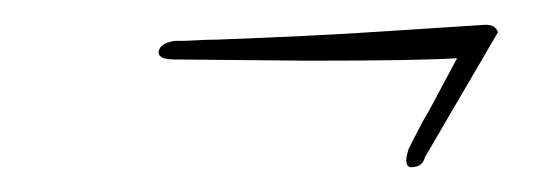

<svg xmlns="http://www.w3.org/2000/svg" viewBox="-20 -283 440 155"><path d="M382 -257 323 -156Q321 -148 312 -148Q308 -148 308 -154Q308 -157 310 -163Q322 -187 326 -193L349 -236Q318 -234 229 -234L121 -235Q109 -235 108 -240Q108 -248 121 -250H126Q131 -250 139 -250.5Q147 -251 155 -251Q234 -254 279 -257L372 -263Q380 -263 382 -257Z"/></svg>

Font: Herr Von Muellerhoff
Style: Regular
Weight: 400
Designer: Alejandro Paul
Foundry: Alejandro Paul
Version: Version 1.000